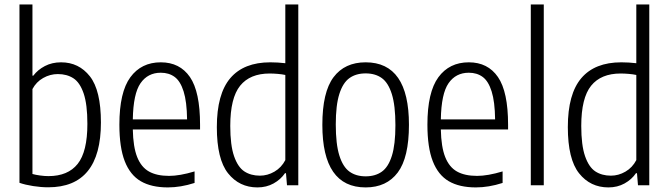

<svg xmlns="http://www.w3.org/2000/svg" viewBox="-20 -828 2988 858"><path d="M67 -11V-808H125V-490H129Q148.5 -516 180.5 -532.8Q212.5 -549.5 253 -549.5Q332.5 -549.5 381.8 -486.8Q431 -424 431 -280.5Q431 9 195.5 9Q163.5 9 128.2 3.5Q93 -2 67 -11ZM370.5 -274.5Q370.5 -361.5 353.8 -410.5Q337 -459.5 308 -478.2Q279 -497 238.5 -497Q204 -497 173 -479.5Q142 -462 125 -430V-50.5Q139 -46.5 159 -43.8Q179 -41 196.5 -41Q283.5 -41 327 -95.5Q370.5 -150 370.5 -274.5Z M874 -249.5H573.5Q575 -171.5 593 -126.2Q611 -81 645.8 -61.5Q680.5 -42 735.5 -42Q783 -42 849.5 -62V-10.5Q787.5 9.5 730 9.5Q656.5 9.5 609 -18.2Q561.5 -46 537.5 -107.5Q513.5 -169 513.5 -271Q513.5 -416 562.5 -482.8Q611.5 -549.5 698.5 -549.5Q783.5 -549.5 828.8 -483.8Q874 -418 874 -270.5ZM573.5 -294.5H816Q815 -373.5 800.5 -419.5Q786 -465.5 760.5 -484.2Q735 -503 698.5 -503Q640.5 -503 608 -456.2Q575.5 -409.5 573.5 -294.5Z M949 -260Q949 -408 1009.2 -478.8Q1069.5 -549.5 1188 -549.5Q1221.5 -549.5 1255 -545.5V-808H1313V0H1262.5L1258 -54H1253.5Q1234.5 -26 1202.5 -8.2Q1170.5 9.5 1130.5 9.5Q1049.5 9.5 999.2 -53.5Q949 -116.5 949 -260ZM1255 -112.5V-493Q1241.5 -496 1221.8 -497.8Q1202 -499.5 1185 -499.5Q1097 -499.5 1053 -444.8Q1009 -390 1009 -265.5Q1009 -179 1026 -130Q1043 -81 1072 -62Q1101 -43 1141.5 -43Q1175.5 -43 1206.5 -61Q1237.5 -79 1255 -112.5Z M1420.5 -270Q1420.5 -416.5 1470.5 -483Q1520.5 -549.5 1614 -549.5Q1807.5 -549.5 1807.5 -270.5Q1807.5 -124 1757.5 -57.2Q1707.5 9.5 1614 9.5Q1420.5 9.5 1420.5 -270ZM1747 -268.5Q1747 -356.5 1731 -407.5Q1715 -458.5 1686 -479.2Q1657 -500 1614 -500Q1571 -500 1541.8 -479.2Q1512.5 -458.5 1496.5 -408.2Q1480.5 -358 1480.5 -272Q1480.5 -184 1496.5 -133Q1512.5 -82 1541.8 -61Q1571 -40 1614 -40Q1657 -40 1686.2 -60.8Q1715.5 -81.5 1731.2 -131.8Q1747 -182 1747 -268.5Z M2250.5 -249.5H1950Q1951.5 -171.5 1969.5 -126.2Q1987.5 -81 2022.2 -61.5Q2057 -42 2112 -42Q2159.5 -42 2226 -62V-10.5Q2164 9.5 2106.5 9.5Q2033 9.5 1985.5 -18.2Q1938 -46 1914 -107.5Q1890 -169 1890 -271Q1890 -416 1939 -482.8Q1988 -549.5 2075 -549.5Q2160 -549.5 2205.2 -483.8Q2250.5 -418 2250.5 -270.5ZM1950 -294.5H2192.5Q2191.5 -373.5 2177 -419.5Q2162.5 -465.5 2137 -484.2Q2111.5 -503 2075 -503Q2017 -503 1984.5 -456.2Q1952 -409.5 1950 -294.5Z M2352 0V-808H2410V0Z M2517.5 -260Q2517.5 -408 2577.8 -478.8Q2638 -549.5 2756.5 -549.5Q2790 -549.5 2823.5 -545.5V-808H2881.5V0H2831L2826.5 -54H2822Q2803 -26 2771 -8.2Q2739 9.5 2699 9.5Q2618 9.5 2567.8 -53.5Q2517.5 -116.5 2517.5 -260ZM2823.5 -112.5V-493Q2810 -496 2790.2 -497.8Q2770.5 -499.5 2753.5 -499.5Q2665.5 -499.5 2621.5 -444.8Q2577.5 -390 2577.5 -265.5Q2577.5 -179 2594.5 -130Q2611.5 -81 2640.5 -62Q2669.5 -43 2710 -43Q2744 -43 2775 -61Q2806 -79 2823.5 -112.5Z"/></svg>

Font: Encode Sans Condensed Light
Style: Regular
Weight: 300
Width: 3
Designer: Multiple Designers
Foundry: Impallari Type
Version: Version 2.000